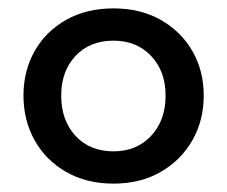

<svg xmlns="http://www.w3.org/2000/svg" viewBox="-20 -428 541 458"><path d="M251 10Q186 10 137.5 -18Q89 -46 62.5 -93.5Q36 -141 36 -200Q36 -259 62.5 -306Q89 -353 137.5 -380.5Q186 -408 251 -408Q315 -408 363.5 -380.5Q412 -353 439 -306Q466 -259 466 -200Q466 -141 439 -93.5Q412 -46 363.5 -18Q315 10 251 10ZM251 -67Q306 -67 340.5 -104Q375 -141 375 -200Q375 -258 340.5 -294.5Q306 -331 251 -331Q194 -331 160 -294.5Q126 -258 126 -200Q126 -141 160 -104Q194 -67 251 -67Z"/></svg>

Font: Rokkitt SemiBold Medium
Style: Regular
Weight: 500
Version: Version 3.103